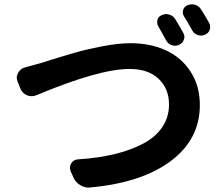

<svg xmlns="http://www.w3.org/2000/svg" viewBox="-20 -857 1024 888"><path d="M711.9 -735.4Q707 -744.1 707 -753.9Q707 -759.8 708 -765.6Q712.9 -781.2 728.5 -787.1Q738.3 -792 748 -792Q755.9 -792 763.7 -789.1Q781.2 -784.2 791 -767.6Q808.6 -739.3 828.1 -704.1Q833 -695.3 833 -686.5Q833 -679.7 830.1 -672.9Q824.2 -656.2 807.6 -649.4Q798.8 -645.5 790 -645.5Q782.2 -645.5 773.4 -648.4Q756.8 -654.3 748 -670.9Q727.5 -709 711.9 -735.4ZM831.1 -781.2Q822.3 -794.9 827.1 -811Q832 -827.1 847.7 -833Q857.4 -836.9 867.2 -836.9Q875 -836.9 882.8 -835Q900.4 -829.1 910.2 -813.5Q928.7 -784.2 947.3 -751Q952.1 -742.2 952.1 -732.4Q952.1 -725.6 950.2 -719.7Q944.3 -703.1 927.7 -696.3Q918.9 -692.4 910.2 -692.4Q902.3 -692.4 893.6 -695.3Q877 -701.2 868.2 -717.8Q849.6 -752 831.1 -781.2ZM149.4 -417Q137.7 -412.1 127 -412.1Q116.2 -412.1 105.5 -416Q83 -425.8 74.2 -447.3L61.5 -479.5Q57.6 -488.3 57.6 -498Q57.6 -508.8 63.5 -519.5Q74.2 -540 96.2 -545.4Q118.2 -550.8 162.1 -563.5Q165 -563.5 200.7 -575.2Q236.3 -586.9 254.9 -592.3Q273.4 -597.7 313 -609.4Q352.5 -621.1 382.3 -627.9Q412.1 -634.8 449.2 -642.1Q486.3 -649.4 520 -653.3Q553.7 -657.2 584 -657.2Q674.8 -657.2 746.6 -624.5Q818.4 -591.8 861.3 -525.9Q904.3 -460 904.3 -371.1Q904.3 -212.9 770 -112.3Q635.7 -11.7 398.4 9.8Q394.5 10.7 390.6 10.7Q369.1 10.7 350.6 -1Q328.1 -14.6 318.4 -39.1L306.6 -65.4Q303.7 -73.2 303.7 -81.1Q303.7 -91.8 309.6 -101.6Q320.3 -119.1 341.8 -120.1Q433.6 -126 508.8 -144Q584 -162.1 641.6 -192.4Q699.2 -222.7 730.5 -269Q761.7 -315.4 761.7 -374Q761.7 -446.3 713.9 -492.2Q666 -538.1 579.1 -538.1Q438.5 -538.1 149.4 -417Z"/></svg>

Font: Gen Jyuu Gothic P Bold
Style: Bold
Weight: 700
Designer: [Source Han Sans]
Ryoko NISHIZUKA  (kana & ideographs); Paul D. Hunt (Latin, Greek & Cyrillic); Wenlong ZHANG  (bopomofo
Version: Version 1.002.20150607